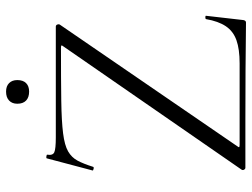

<svg xmlns="http://www.w3.org/2000/svg" viewBox="-119 -710 831 633"><g transform="rotate(-90 296.5 -393.5)"><path d="M54 -13 460 -600Q464 -605 463 -606.5Q462 -608 455 -608Q349 -608 281 -607Q213 -606 173.5 -601Q134 -596 114 -584.5Q94 -573 83.5 -553.5Q73 -534 63 -502Q62 -499 56 -500.5Q50 -502 51 -504L91 -655Q92 -657 98 -656Q104 -655 103 -653Q100 -635 111 -630Q122 -625 160 -625Q220 -625 307 -625Q394 -625 525 -625Q530 -625 532 -620.5Q534 -616 532 -612L131 -27Q127 -22 128 -20.5Q129 -19 136 -19Q224 -19 292.5 -19Q361 -19 404 -19Q451 -19 480.5 -29.5Q510 -40 526.5 -64.5Q543 -89 550 -130Q551 -132 556 -132Q561 -132 561 -130L547 -8Q547 -5 545 -1.5Q543 2 538 2Q464 1 381.5 0.5Q299 0 216.5 0Q134 0 60 0Q56 0 53.5 -4.5Q51 -9 54 -13ZM311 -713Q292 -713 281.5 -723Q271 -733 271 -752Q271 -769 281.5 -779Q292 -789 311 -789Q329 -789 339 -779Q349 -769 349 -752Q349 -733 339 -723Q329 -713 311 -713Z"/></g></svg>

Font: Cormorant Garamond Light
Style: Regular
Weight: 300
Designer: Christian Thalmann (Catharsis Fonts)
Foundry: Catharsis Fonts
Version: Version 4.001